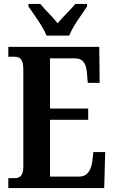

<svg xmlns="http://www.w3.org/2000/svg" viewBox="-20 -951 576 971"><path d="M215 -771H330C347 -816 395 -880 420 -918V-931H361C339 -903 296 -865 272 -833C247 -865 206 -903 184 -931H124V-918C150 -880 198 -816 215 -771ZM22 0H507L512 -182H452L447 -136C441 -92 423 -58 381 -58H233V-345H426V-402H233V-656H359C402 -656 417 -626 420 -578L424 -532H484L482 -714H22V-664H53C77 -664 98 -656 98 -601V-108C98 -65 82 -50 54 -50H22Z"/></svg>

Font: Noto Serif Lao ExtraCondensed
Style: Bold
Weight: 700
Width: 2
Designer: Monotype Design Team
Foundry: Monotype Imaging Inc.
Version: Version 2.003